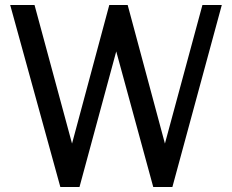

<svg xmlns="http://www.w3.org/2000/svg" viewBox="-20 -748 934 773"><path d="M223 5 21 -728H119L270 -170L420 -728H494L644 -170L795 -728H873L674 5H597L448 -541L300 5Z"/></svg>

Font: Rosario
Style: Regular
Weight: 400
Designer: Hector Gatti
Foundry: Omnibus-Type
Version: Version 1.002